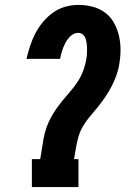

<svg xmlns="http://www.w3.org/2000/svg" viewBox="-20 -763 540 783"><path d="M110 0V-114H144L154 -175Q157 -198 163 -221.5Q169 -245 179.5 -267.5Q190 -290 204 -311Q218 -332 234 -351.5Q250 -371 267 -390.5Q284 -410 297.5 -431Q311 -452 319.5 -475Q328 -498 332 -521Q334 -532 334.5 -543Q335 -554 335 -564.5Q335 -575 333.5 -585.5Q332 -596 329 -605.5Q326 -615 318 -622Q310 -629 299 -629Q288 -629 277.5 -623Q267 -617 259.5 -607.5Q252 -598 246.5 -587.5Q241 -577 237 -566.5Q233 -556 230 -545Q227 -534 225 -523H88Q94 -549 102.5 -575Q111 -601 123.5 -625.5Q136 -650 154.5 -672.5Q173 -695 196 -711.5Q219 -728 246 -735.5Q273 -743 299 -743Q329 -743 356.5 -736Q384 -729 406.5 -713Q429 -697 443 -673Q457 -649 464 -621.5Q471 -594 471.5 -565Q472 -536 467 -506Q464 -483 456 -459.5Q448 -436 436.5 -413.5Q425 -391 411 -370Q397 -349 381 -329Q365 -309 348 -289.5Q331 -270 318.5 -248.5Q306 -227 299.5 -203.5Q293 -180 289 -156L282 -114H300V0Z"/></svg>

Font: Iosevka Curly Slab Heavy
Style: Italic
Weight: 900
Italic angle: -9°
Monospace: yes
Designer: Belleve Invis
Foundry: Belleve Invis
Version: Version 22.1.2; ttfautohint (v1.8.4)